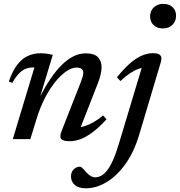

<svg xmlns="http://www.w3.org/2000/svg" viewBox="-20 -734 949 1013"><path d="M44.5 -296.5 26.5 -304Q46.5 -361.5 72.2 -394Q98 -426.5 129 -439.8Q160 -453 194 -453Q205.5 -453 216 -452Q226.5 -451 237 -449.2Q247.5 -447.5 258.5 -444.5L191 -221.5V-224Q218.5 -277 247.2 -319.5Q276 -362 306 -391.5Q336 -421 367.5 -436.8Q399 -452.5 431.5 -452.5Q478 -452.5 497 -432Q516 -411.5 516 -379.5Q516 -362.5 510.8 -340.2Q505.5 -318 494.5 -290L395.5 -37L388 -63Q408 -62.5 429.8 -69.5Q451.5 -76.5 475.5 -90.5Q499.5 -104.5 524 -125L542 -104.5Q502.5 -61.5 468.2 -36Q434 -10.5 404.5 0.2Q375 11 348 11Q312.5 11 302.8 -1Q293 -13 305.5 -44L407 -302.5Q413 -318.5 416.2 -329.8Q419.5 -341 419.5 -350Q419.5 -362.5 411.2 -370Q403 -377.5 383.5 -377.5Q359 -377.5 330.2 -358Q301.5 -338.5 272.5 -303Q243.5 -267.5 218 -218.8Q192.5 -170 174.5 -112L140 0H47.5L161.5 -378Q160 -378 158.2 -378Q156.5 -378 154.5 -378Q134 -378 116 -371.2Q98 -364.5 80.8 -347Q63.5 -329.5 44.5 -296.5ZM772 -646.5Q772 -666 780.5 -681Q789 -696 804.8 -704.8Q820.5 -713.5 842 -713.5Q872.5 -713.5 890.8 -696Q909 -678.5 909 -651Q909 -632 900.2 -616.8Q891.5 -601.5 875.8 -592.8Q860 -584 838.5 -584Q808.5 -584 790.2 -601.8Q772 -619.5 772 -646.5ZM714.5 -23.5Q687 68.5 641.5 131.8Q596 195 541.8 227.2Q487.5 259.5 434 259.5Q393.5 259.5 374 241.5Q354.5 223.5 354.5 197Q354.5 174.5 368.5 160Q382.5 145.5 402 145.5Q406.5 145.5 413.8 151.8Q421 158 433.5 173Q446.5 187.5 458.2 194.5Q470 201.5 480.5 201.5Q497.5 201.5 513.2 193.5Q529 185.5 544.5 166Q560 146.5 575.8 111.8Q591.5 77 607.5 23.5L734 -397L753.5 -378Q734 -379 711.8 -371Q689.5 -363 665.2 -347Q641 -331 615.5 -306.5L597 -326Q634 -372 666.2 -400Q698.5 -428 728.8 -440.8Q759 -453.5 787.5 -453.5Q806.5 -453.5 817 -448.5Q827.5 -443.5 830.5 -433.5Q833.5 -423.5 829 -407.5Z"/></svg>

Font: Newsreader 16pt Medium
Style: Italic
Weight: 500
Italic angle: -17°
Designer: Hugues Gentile
Foundry: Production Type
Version: Version 1.003